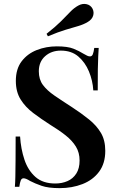

<svg xmlns="http://www.w3.org/2000/svg" viewBox="-20 -960 609 994"><path d="M274 -720Q330 -720 360 -708Q390 -696 412 -682Q424 -675 431.5 -671.5Q439 -668 446 -668Q456 -668 460.5 -679Q465 -690 468 -712H491Q490 -693 488.5 -668Q487 -643 486.5 -601.5Q486 -560 486 -492H463Q460 -543 440.5 -590Q421 -637 385.5 -667.5Q350 -698 295 -698Q246 -698 213.5 -669Q181 -640 181 -591Q181 -549 202 -520.5Q223 -492 261.5 -465.5Q300 -439 353 -405Q402 -373 441 -341.5Q480 -310 502.5 -272Q525 -234 525 -179Q525 -114 493 -71Q461 -28 407 -7Q353 14 289 14Q230 14 195.5 2Q161 -10 136 -23Q114 -37 102 -37Q92 -37 87.5 -26Q83 -15 80 7H57Q59 -16 59.5 -47Q60 -78 60.5 -127.5Q61 -177 61 -253H84Q88 -189 106.5 -133.5Q125 -78 163.5 -44Q202 -10 266 -10Q301 -10 329.5 -22.5Q358 -35 375 -61.5Q392 -88 392 -129Q392 -170 373 -201Q354 -232 320 -259Q286 -286 240 -314Q193 -344 152 -375Q111 -406 86.5 -445.5Q62 -485 62 -541Q62 -603 92 -642.5Q122 -682 170.5 -701Q219 -720 274 -720ZM385 -931Q406 -943 427.5 -938.5Q449 -934 459 -915Q468 -897 462 -878Q456 -859 434 -846Q412 -833 384.5 -825Q357 -817 320 -806Q283 -795 228 -772L221 -785Q268 -822 296 -850Q324 -878 343.5 -898.5Q363 -919 385 -931Z"/></svg>

Font: Playfair Display SemiBold
Style: Regular
Weight: 600
Designer: Claus Eggers Sørensen
Foundry: Claus Eggers Sørensen
Version: Version 1.203